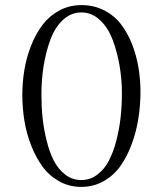

<svg xmlns="http://www.w3.org/2000/svg" viewBox="-20 -731 641 756"><path d="M67.9 -356.9Q67.9 -407.7 76.2 -457Q84.5 -506.3 103 -552.7Q121.6 -599.1 148.2 -634Q174.8 -668.9 214.1 -689.9Q253.4 -710.9 300.8 -710.9Q349.1 -710.9 388.9 -690.9Q428.7 -670.9 455.1 -637.2Q481.4 -603.5 499.3 -558.6Q517.1 -513.7 525.1 -465.6Q533.2 -417.5 533.2 -366.2Q532.7 -313.5 524.7 -262.9Q516.6 -212.4 498.5 -163.3Q480.5 -114.3 454.3 -77.4Q428.2 -40.5 388.2 -17.8Q348.1 4.9 299.8 4.9Q252.9 4.9 213.6 -16.8Q174.3 -38.6 147.9 -74.5Q121.6 -110.4 103 -157.5Q84.5 -204.6 76.2 -254.9Q67.9 -305.2 67.9 -356.9ZM143.1 -358.9Q143.1 -312 147.7 -267.3Q152.3 -222.7 163.6 -177.2Q174.8 -131.8 192.1 -98.1Q209.5 -64.5 237.3 -43.2Q265.1 -22 299.8 -22Q335 -22 363.3 -43.5Q391.6 -64.9 409.2 -99.1Q426.8 -133.3 438.5 -179Q450.2 -224.6 455.1 -270.5Q460 -316.4 460 -363.8Q460 -418.9 450.7 -472.9Q441.4 -526.9 423.3 -574.7Q405.3 -622.6 373.3 -652.3Q341.3 -682.1 300.8 -682.1Q259.3 -682.1 227.5 -652.3Q195.8 -622.6 178 -573.7Q160.2 -524.9 151.6 -470.5Q143.1 -416 143.1 -358.9Z"/></svg>

Font: Dihjauti
Style: Regular
Weight: 400
Designer: T. Christopher White
Version: Version 3.0.0